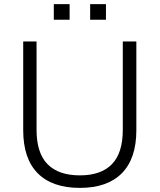

<svg xmlns="http://www.w3.org/2000/svg" viewBox="-20 -907 777 935"><path d="M369 8Q234 8 163.5 -63.5Q93 -135 93 -273V-705H158V-275Q158 -162 211.5 -107.5Q265 -53 369 -53Q472 -53 525 -107.5Q578 -162 578 -275V-705H644V-273Q644 -135 573.5 -63.5Q503 8 369 8ZM419 -811V-887H496V-811ZM242 -811V-887H319V-811Z"/></svg>

Font: Nunito Sans 10pt Light
Style: Regular
Weight: 300
Designer: Vernon Adams
Foundry: Vernon Adams
Version: Version 3.101;gftools[0.9.27]